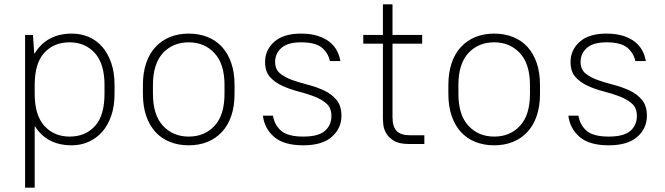

<svg xmlns="http://www.w3.org/2000/svg" viewBox="-20 -660 3050 880"><path d="M95 -500H131L137 -415H139Q166 -460 209 -483Q252 -506 309 -506Q351 -506 387 -490.5Q423 -475 449 -445Q475 -415 490 -371Q505 -327 505 -270V-230Q505 -174 490 -130Q475 -86 448.5 -56Q422 -26 386 -10Q350 6 309 6Q196 6 141 -80H139V200H95ZM299 -34Q371 -34 415 -82Q459 -130 459 -230V-270Q459 -368 414.5 -417Q370 -466 299 -466Q227 -466 183 -418Q139 -370 139 -270V-230Q139 -132 183.5 -83Q228 -34 299 -34Z M845 6Q798 6 759 -9.5Q720 -25 692.5 -55Q665 -85 650 -129Q635 -173 635 -230V-270Q635 -327 650 -371Q665 -415 693 -445Q721 -475 759.5 -490.5Q798 -506 845 -506Q892 -506 931 -490.5Q970 -475 997.5 -445Q1025 -415 1040 -371Q1055 -327 1055 -270V-230Q1055 -173 1040 -129Q1025 -85 997 -55Q969 -25 930.5 -9.5Q892 6 845 6ZM845 -34Q918 -34 963.5 -83.5Q1009 -133 1009 -230V-270Q1009 -367 963 -416.5Q917 -466 845 -466Q772 -466 726.5 -416.5Q681 -367 681 -270V-230Q681 -133 727 -83.5Q773 -34 845 -34Z M1370 6Q1281 6 1236.5 -32.5Q1192 -71 1185 -130H1231Q1239 -85 1270 -59.5Q1301 -34 1370 -34Q1439 -34 1469 -60Q1499 -86 1499 -129Q1499 -165 1476.5 -185Q1454 -205 1420 -218Q1386 -231 1347 -241Q1308 -251 1274 -266.5Q1240 -282 1217.5 -307Q1195 -332 1195 -376Q1195 -431 1237 -468.5Q1279 -506 1360 -506Q1403 -506 1435 -496Q1467 -486 1489 -469Q1511 -452 1523.5 -429Q1536 -406 1540 -380H1492Q1484 -418 1454.5 -442Q1425 -466 1360 -466Q1299 -466 1270 -440.5Q1241 -415 1241 -376Q1241 -342 1263.5 -323.5Q1286 -305 1320 -293Q1354 -281 1393 -271Q1432 -261 1466 -245Q1500 -229 1522.5 -202Q1545 -175 1545 -129Q1545 -72 1501 -33Q1457 6 1370 6Z M1855 0Q1810 0 1786 -14.5Q1762 -29 1750.5 -48.5Q1739 -68 1737 -88Q1735 -108 1735 -119V-460H1645V-500H1735V-640H1779V-500H1915V-460H1779V-124Q1779 -79 1798 -59.5Q1817 -40 1859 -40H1925V0H1855Z M2245 6Q2198 6 2159 -9.5Q2120 -25 2092.5 -55Q2065 -85 2050 -129Q2035 -173 2035 -230V-270Q2035 -327 2050 -371Q2065 -415 2093 -445Q2121 -475 2159.5 -490.5Q2198 -506 2245 -506Q2292 -506 2331 -490.5Q2370 -475 2397.5 -445Q2425 -415 2440 -371Q2455 -327 2455 -270V-230Q2455 -173 2440 -129Q2425 -85 2397 -55Q2369 -25 2330.5 -9.5Q2292 6 2245 6ZM2245 -34Q2318 -34 2363.5 -83.5Q2409 -133 2409 -230V-270Q2409 -367 2363 -416.5Q2317 -466 2245 -466Q2172 -466 2126.5 -416.5Q2081 -367 2081 -270V-230Q2081 -133 2127 -83.5Q2173 -34 2245 -34Z M2770 6Q2681 6 2636.5 -32.5Q2592 -71 2585 -130H2631Q2639 -85 2670 -59.5Q2701 -34 2770 -34Q2839 -34 2869 -60Q2899 -86 2899 -129Q2899 -165 2876.5 -185Q2854 -205 2820 -218Q2786 -231 2747 -241Q2708 -251 2674 -266.5Q2640 -282 2617.5 -307Q2595 -332 2595 -376Q2595 -431 2637 -468.5Q2679 -506 2760 -506Q2803 -506 2835 -496Q2867 -486 2889 -469Q2911 -452 2923.5 -429Q2936 -406 2940 -380H2892Q2884 -418 2854.5 -442Q2825 -466 2760 -466Q2699 -466 2670 -440.5Q2641 -415 2641 -376Q2641 -342 2663.5 -323.5Q2686 -305 2720 -293Q2754 -281 2793 -271Q2832 -261 2866 -245Q2900 -229 2922.5 -202Q2945 -175 2945 -129Q2945 -72 2901 -33Q2857 6 2770 6Z"/></svg>

Font: PT Root UI Light
Style: Regular
Weight: 300
Designer: Vitaly Kuzmin
Foundry: ParaType Ltd.
Version: Version 2.000G